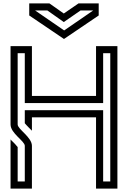

<svg xmlns="http://www.w3.org/2000/svg" viewBox="-20 -1103 748 1123"><path d="M125 -250V-41.7H83.3V-242.7C60.5 -271.3 49 -277.8 41.7 -287.5V0H166.7V-250C166.7 -300.9 83.3 -346.9 83.3 -375V-791.7H125V-500H583.3V-791.7H625V-41.7H583.3V-458.3H125V-382.3C129.2 -377.1 136.5 -368.8 147.9 -357.3L166.7 -338.5V-416.7H541.7V0H666.7V-833.3H541.7V-541.7H166.7V-833.3H41.7V-375C41.7 -322.8 125 -278.1 125 -250ZM353.1 -974 451 -1041.7H525L355.2 -925L185.4 -1041.7H257.3ZM353.1 -1024 268.8 -1083.3H151V-1012.5L354.2 -875L557.3 -1012.5V-1083.3H439.6Z"/></svg>

Font: Sportrop
Style: Regular
Weight: 500
Version: Version 0.9